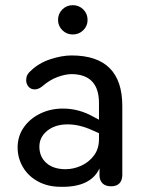

<svg xmlns="http://www.w3.org/2000/svg" viewBox="-20 -712 550 741"><path d="M48 -143Q48 -186 71.5 -220Q95 -254 135 -273.5Q175 -293 223 -293Q286 -293 343 -260L362 -250V-314Q362 -424 258 -426Q233 -426 202.5 -415Q172 -404 142 -378Q128 -367 114 -367Q99 -367 90 -377.5Q81 -388 81 -403Q81 -424 98 -438Q130 -469 174.5 -483.5Q219 -498 256 -498Q452 -498 452 -303V-37Q452 -16 441 -4.5Q430 7 409 7Q387 7 375.5 -4.5Q364 -16 364 -36V-62Q330 11 215 9Q165 9 127 -11.5Q89 -32 68.5 -67Q48 -102 48 -143ZM233 -59Q263 -59 292.5 -72Q322 -85 342 -111Q362 -137 362 -175V-198L337 -209Q287 -232 241 -232Q193 -232 162.5 -207.5Q132 -183 132 -146Q132 -107 159 -83Q186 -59 233 -59ZM204 -635Q204 -659 220.5 -675.5Q237 -692 261 -692Q285 -692 301.5 -675.5Q318 -659 318 -635Q318 -612 301.5 -595.5Q285 -579 261 -579Q237 -579 220.5 -595.5Q204 -612 204 -635Z"/></svg>

Font: SN Pro
Style: Regular
Weight: 400
Designer: Tobias Whetton
Foundry: Supernotes
Version: Version 1.003